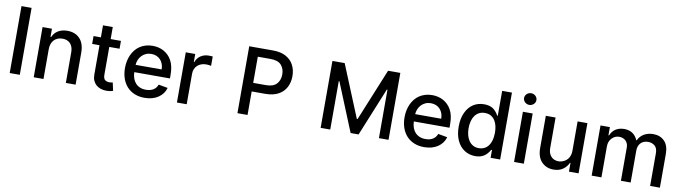

<svg xmlns="http://www.w3.org/2000/svg" viewBox="-35 -1400 7287 2055"><g transform="rotate(10 3608.5 -372.5)"><path d="M189.6 -727.3V0H79.9V-727.3Z M340.9 0V-545.5H442.8V-456.7H449.6Q459.2 -478.3 473.9 -496.1Q488.6 -513.8 508.7 -526.3Q528.8 -538.7 554.2 -545.6Q579.5 -552.6 610.4 -552.6Q652.3 -552.6 686.1 -539.8Q719.8 -527 745.4 -500.4Q796.2 -447.4 796.2 -346.9V0H690V-334.2Q690 -364 682 -387.4Q674 -410.9 659.1 -427Q644.2 -443.2 622.7 -451.9Q601.2 -460.6 574.2 -460.6Q543.3 -460.6 519.5 -450.3Q495.7 -440 479.8 -421.9Q463.8 -403.8 455.4 -378.7Q447.1 -353.7 447.1 -323.9V0Z M894.9 -460.2V-545.5H974.8V-676.1H1081V-545.5H1192.8V-460.2H1081V-160.2Q1081 -114.3 1100.9 -100.9Q1120.7 -87.4 1146.3 -87.4Q1159.1 -87.4 1168.7 -89.1Q1178.3 -90.9 1183.6 -92L1202.8 -4.3Q1185.7 2.1 1167.4 4.6Q1149.1 7.1 1131 7.1Q1098 7.1 1069.4 -2.3Q1040.8 -11.7 1019.9 -30.2Q998.9 -48.7 986.9 -75.6Q974.8 -102.6 974.8 -138.1V-460.2Z M1285.5 -269.2Q1285.5 -307.2 1292.8 -342.9Q1300.1 -378.6 1314.3 -410Q1328.5 -441.4 1349.6 -467.7Q1370.7 -494 1398.8 -512.8Q1426.8 -531.6 1461.6 -542.1Q1496.4 -552.6 1537.6 -552.6Q1570.7 -552.6 1600.9 -545.5Q1631 -538.4 1657.5 -524Q1683.9 -509.6 1706 -488.1Q1728 -466.6 1744.7 -437.5Q1779.1 -377.5 1779.1 -278.4V-240.8H1391.3Q1392.4 -205.3 1402.7 -175.1Q1413 -144.9 1432.4 -123Q1451.7 -101.2 1480.1 -89Q1508.5 -76.7 1546.2 -76.7Q1593 -76.7 1625.4 -96.2Q1657.7 -115.8 1671.9 -154.5L1772.4 -136.4Q1754.3 -70 1694.2 -29.5Q1634.2 11 1545.1 11Q1485.1 11 1437 -9.1Q1388.8 -29.1 1355.1 -65.7Q1321.4 -102.3 1303.4 -154.1Q1285.5 -206 1285.5 -269.2ZM1391.7 -320.3H1675.1Q1674.7 -351.2 1665.3 -377.5Q1655.9 -403.8 1638.3 -423.3Q1620.7 -442.8 1595.5 -453.8Q1570.3 -464.8 1538.4 -464.8Q1506 -464.8 1479.8 -453.1Q1453.5 -441.4 1434.5 -421.5Q1415.5 -401.6 1404.5 -375.4Q1393.5 -349.1 1391.7 -320.3Z M1897.4 -545.5H2000V-458.8H2005.7Q2013.1 -481.5 2027 -499.1Q2040.8 -516.7 2059.1 -528.8Q2077.4 -540.8 2099.1 -547.2Q2120.7 -553.6 2144.2 -553.6Q2149.5 -553.6 2155.7 -553.4Q2161.9 -553.3 2168.1 -553.1Q2174.4 -552.9 2179.9 -552.4Q2185.4 -551.8 2189.3 -551.1V-449.6Q2186.1 -450.6 2180.2 -451.7Q2174.4 -452.8 2166.9 -453.8Q2159.4 -454.9 2150.9 -455.4Q2142.4 -456 2133.9 -456Q2106.5 -456 2082.7 -447.3Q2058.9 -438.6 2041.4 -422.6Q2023.8 -406.6 2013.7 -383.9Q2003.6 -361.2 2003.6 -333.1V0H1897.4Z M2555 0V-727.3H2814.3Q2899.1 -727.3 2954.9 -696.4Q3011 -665.1 3038.5 -612.2Q3066.1 -559.3 3066.1 -491.8Q3066.1 -424.7 3038.4 -371.4Q3024.5 -344.8 3003.4 -323.3Q2982.2 -301.8 2954.4 -286.8Q2926.5 -271.7 2891.3 -263.7Q2856.2 -255.7 2813.9 -255.7H2664.8V0ZM2664.8 -348.7H2804Q2883.5 -348.7 2920.1 -389.6Q2955.6 -429.3 2955.6 -491.8Q2955.6 -553.6 2920.1 -593.4Q2884.6 -633.2 2802.6 -633.2H2664.8Z M3592.3 -727.3 3823.9 -161.9H3832.4L4063.9 -727.3H4197.1V0H4092.7V-526.3H4085.9L3871.4 -1.1H3784.8L3570.3 -526.6H3563.6V0H3459.2V-727.3Z M4323.9 -269.2Q4323.9 -307.2 4331.1 -342.9Q4338.4 -378.6 4352.6 -410Q4366.8 -441.4 4388 -467.7Q4409.1 -494 4437.1 -512.8Q4465.2 -531.6 4500 -542.1Q4534.8 -552.6 4576 -552.6Q4609 -552.6 4639.2 -545.5Q4669.4 -538.4 4695.8 -524Q4722.3 -509.6 4744.3 -488.1Q4766.3 -466.6 4783 -437.5Q4817.5 -377.5 4817.5 -278.4V-240.8H4429.7Q4430.8 -205.3 4441.1 -175.1Q4451.3 -144.9 4470.7 -123Q4490.1 -101.2 4518.5 -89Q4546.9 -76.7 4584.5 -76.7Q4631.4 -76.7 4663.7 -96.2Q4696 -115.8 4710.2 -154.5L4810.7 -136.4Q4792.6 -70 4732.6 -29.5Q4672.6 11 4583.5 11Q4523.4 11 4475.3 -9.1Q4427.2 -29.1 4393.5 -65.7Q4359.7 -102.3 4341.8 -154.1Q4323.9 -206 4323.9 -269.2ZM4430 -320.3H4713.4Q4713.1 -351.2 4703.7 -377.5Q4694.2 -403.8 4676.7 -423.3Q4659.1 -442.8 4633.9 -453.8Q4608.7 -464.8 4576.7 -464.8Q4544.4 -464.8 4518.1 -453.1Q4491.8 -441.4 4472.8 -421.5Q4453.8 -401.6 4442.8 -375.4Q4431.8 -349.1 4430 -320.3Z M4941.8 -422.9Q4971.9 -487.2 5022.7 -519.9Q5073.5 -552.6 5140.6 -552.6Q5169 -552.6 5191.9 -546.9Q5214.8 -541.2 5233.7 -529.5Q5252.5 -517.8 5268.1 -499.8Q5283.7 -481.9 5297.6 -457H5304V-727.3H5410.2V0H5306.5V-84.9H5297.6Q5271.7 -37.3 5233.8 -13.3Q5196 10.7 5139.9 10.7Q5074.2 10.7 5022.4 -23.1Q4970.5 -56.8 4941.2 -119.9Q4911.9 -182.9 4911.9 -271.7Q4911.9 -360.1 4941.8 -422.9ZM5163.4 -79.9Q5190.3 -79.9 5211.3 -87.9Q5232.2 -95.9 5248 -109.6Q5263.8 -123.2 5274.9 -141.9Q5285.9 -160.5 5292.8 -182Q5299.7 -203.5 5302.7 -226.7Q5305.8 -250 5305.8 -272.7Q5305.8 -307.5 5298.7 -341.4Q5291.5 -375.4 5275 -402.3Q5258.5 -429.3 5231.2 -445.8Q5203.8 -462.4 5163.4 -462.4Q5127.5 -462.4 5100.5 -448Q5073.5 -433.6 5055.4 -408.2Q5037.3 -382.8 5028.2 -348Q5019.2 -313.2 5019.2 -272.7Q5019.2 -231.9 5028.4 -196.6Q5037.6 -161.2 5055.8 -135.3Q5073.9 -109.4 5100.9 -94.6Q5127.8 -79.9 5163.4 -79.9Z M5561.4 0V-545.5H5667.6V0ZM5547.9 -692.8Q5547.9 -706.7 5553.4 -718.2Q5558.9 -729.8 5568.2 -738.3Q5577.4 -746.8 5589.7 -751.6Q5601.9 -756.4 5615.1 -756.4Q5628.6 -756.4 5640.6 -751.6Q5652.7 -746.8 5661.9 -738.3Q5671.2 -729.8 5676.7 -718.2Q5682.2 -706.7 5682.2 -692.8Q5682.2 -679.3 5676.7 -667.8Q5671.2 -656.2 5661.8 -647.7Q5652.3 -639.2 5640.3 -634.4Q5628.2 -629.6 5615.1 -629.6Q5601.9 -629.6 5589.8 -634.4Q5577.8 -639.2 5568.5 -647.7Q5559.3 -656.2 5553.6 -667.8Q5547.9 -679.3 5547.9 -692.8Z M5810.4 -198.5V-545.5H5916.5V-211.3Q5916.5 -185.7 5923.8 -163.5Q5931.1 -141.3 5945.3 -124.8Q5959.5 -108.3 5980.1 -98.9Q6000.7 -89.5 6027.7 -89.5Q6057.5 -89.5 6087.4 -104.4Q6102.3 -111.9 6114.9 -123.2Q6127.5 -134.6 6136.5 -149.7Q6145.6 -164.8 6150.7 -183.9Q6155.9 -203.1 6155.9 -226.2V-545.5H6262.4V0H6158V-94.5H6152.3Q6133.5 -51.5 6092.3 -22Q6051.5 7.1 5989.3 7.1Q5911.9 7.1 5860.8 -45.1Q5810.4 -96.6 5810.4 -198.5Z M6404.8 -545.5H6506.7V-456.7H6513.5Q6522 -479 6536.2 -497Q6550.4 -514.9 6569.2 -527.2Q6588.1 -539.4 6611.5 -546Q6634.9 -552.6 6661.9 -552.6Q6716.6 -552.6 6753.7 -527Q6790.8 -501.4 6808.6 -456.7H6814.3Q6824.2 -478.7 6840 -496.3Q6855.8 -513.8 6876.6 -526.5Q6897.4 -539.1 6922.9 -545.8Q6948.5 -552.6 6978 -552.6Q7052.9 -552.6 7099.4 -506Q7146.3 -459.2 7146.3 -365.8V0H7040.1V-355.8Q7040.1 -411.2 7010.3 -436.1Q6980.1 -460.9 6937.9 -460.9Q6912.3 -460.9 6891.9 -452.6Q6871.4 -444.2 6857.4 -429.3Q6843.4 -414.4 6835.9 -393.6Q6828.5 -372.9 6828.5 -347.7V0H6722.7V-362.6Q6722.7 -384.9 6715.4 -403.1Q6708.1 -421.2 6695 -434.1Q6681.8 -447.1 6663.5 -454Q6645.2 -460.9 6622.9 -460.9Q6578.1 -460.9 6544.4 -426.1Q6511 -391.7 6511 -336.3V0H6404.8Z"/></g></svg>

Font: Inter P Medium
Style: Regular
Weight: 500
Designer: Rasmus Andersson
Foundry: rsms
Version: Version 3.018;git-588b23468